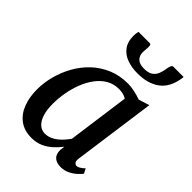

<svg xmlns="http://www.w3.org/2000/svg" viewBox="-232 -914 1035 1035"><g transform="rotate(45 286.0 -396.0)"><path d="M458.5 -95Q455 -72 461.8 -63.5Q468.5 -55 477.5 -55Q486 -55 496.5 -61.2Q507 -67.5 522 -81L535.5 -54Q531 -47 515.2 -31.5Q499.5 -16 475 -3Q450.5 10 420 10Q390.5 10 372.5 -5.2Q354.5 -20.5 354.5 -53.5L358 -82Q341 -60 318.5 -38.8Q296 -17.5 266.2 -3.8Q236.5 10 198.5 10Q143.5 10 107 -17.2Q70.5 -44.5 52.8 -91.2Q35 -138 35 -196Q35 -247 48.8 -299.2Q62.5 -351.5 89 -399.2Q115.5 -447 155 -484.5Q194.5 -522 246 -543.8Q297.5 -565.5 360 -565.5Q384 -565.5 412.5 -559.2Q441 -553 462 -545L523.5 -564.5ZM405 -495.5Q392.5 -503.5 377.8 -507Q363 -510.5 346.5 -510.5Q307 -510.5 275.5 -492.2Q244 -474 220.5 -442.5Q197 -411 181.2 -371Q165.5 -331 157.8 -287.2Q150 -243.5 150 -201Q150 -154 160.8 -122Q171.5 -90 190 -73.8Q208.5 -57.5 233.5 -57.5Q254 -57.5 272.2 -65.2Q290.5 -73 306 -85.5Q321.5 -98 334.2 -112.8Q347 -127.5 356.5 -141.5ZM288 -802.5Q295.5 -802.5 297.2 -796.5Q299 -790.5 299 -782Q299 -773 297.8 -762.8Q296.5 -752.5 296.5 -743.5Q296 -716 312.2 -699.5Q328.5 -683 364 -683Q396.5 -683 414 -695Q431.5 -707 439.5 -727Q447.5 -747 450.5 -770Q452 -782 456.2 -792.2Q460.5 -802.5 469.5 -802.5H546.5Q546.5 -798.5 546.2 -795Q546 -791.5 545 -786.5Q532 -710 483.2 -675Q434.5 -640 357.5 -640Q311.5 -640 275.5 -653.5Q239.5 -667 218.8 -695.8Q198 -724.5 198.5 -769Q198.5 -777 199.5 -785.5Q200.5 -794 202.5 -802.5Z"/></g></svg>

Font: Merriweather 24pt Medium
Style: Italic
Weight: 500
Italic angle: -7.8°
Version: Version 2.101